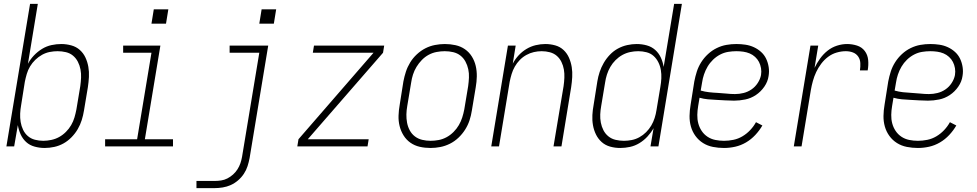

<svg xmlns="http://www.w3.org/2000/svg" viewBox="-20 -755 5040 990"><path d="M210 8Q184 8 158.5 1Q133 -6 115 -22.5Q97 -39 86.5 -62Q76 -85 72 -110L53 0H13L135 -735H175L124 -426Q136 -449 155 -469Q174 -489 197 -503Q220 -517 245.5 -522.5Q271 -528 296 -528Q322 -528 347.5 -521Q373 -514 391.5 -497.5Q410 -481 420.5 -458.5Q431 -436 435.5 -410.5Q440 -385 438.5 -358Q437 -331 433 -305L413 -185Q409 -160 401.5 -136Q394 -112 381 -89.5Q368 -67 349 -47.5Q330 -28 307.5 -15.5Q285 -3 260 2.5Q235 8 210 8ZM203 -29Q223 -29 244.5 -33.5Q266 -38 285 -48.5Q304 -59 320 -75Q336 -91 347 -110Q358 -129 364 -149.5Q370 -170 374 -191L394 -311Q397 -333 398 -354.5Q399 -376 395 -397Q391 -418 381.5 -436.5Q372 -455 356.5 -468Q341 -481 320 -486Q299 -491 277 -491Q257 -491 236.5 -487Q216 -483 197 -472.5Q178 -462 162 -446.5Q146 -431 135 -412.5Q124 -394 118 -373.5Q112 -353 108 -333L89 -213Q85 -191 84 -169Q83 -147 86.5 -126Q90 -105 99 -86Q108 -67 123.5 -53.5Q139 -40 160 -34.5Q181 -29 203 -29Z M522 0V-37H687L761 -483H615V-520H807L727 -37H872V0ZM761 -633 773 -707H848L836 -633Z M993 215V178H1087Q1103 178 1120 175.5Q1137 173 1152.5 165Q1168 157 1181.5 145Q1195 133 1204.5 118Q1214 103 1219.5 87Q1225 71 1228 54L1317 -483H1164V-520H1363L1267 60Q1263 81 1256.5 101.5Q1250 122 1237.5 141Q1225 160 1207.5 175Q1190 190 1170 199Q1150 208 1128.5 211.5Q1107 215 1087 215ZM1317 -633 1329 -707H1404L1392 -633Z M1513 0 1519 -37 1906 -483H1593L1599 -520H1961L1955 -483L1567 -37H1881L1875 0Z M2200 8Q2171 8 2144.5 2Q2118 -4 2096.5 -19Q2075 -34 2061 -56.5Q2047 -79 2040.5 -105Q2034 -131 2035 -159Q2036 -187 2041 -215L2060 -335Q2065 -361 2073 -385.5Q2081 -410 2095 -433Q2109 -456 2129.5 -475Q2150 -494 2173.5 -506Q2197 -518 2223 -523Q2249 -528 2274 -528Q2302 -528 2329 -522Q2356 -516 2377.5 -501Q2399 -486 2413 -463.5Q2427 -441 2433 -415Q2439 -389 2438.5 -361Q2438 -333 2433 -305L2413 -185Q2409 -159 2401 -134.5Q2393 -110 2378.5 -87Q2364 -64 2344 -45Q2324 -26 2300 -14Q2276 -2 2250.5 3Q2225 8 2200 8ZM2200 -29Q2221 -29 2242 -33Q2263 -37 2282.5 -47.5Q2302 -58 2318.5 -74.5Q2335 -91 2346 -110Q2357 -129 2363.5 -149.5Q2370 -170 2374 -191L2394 -311Q2397 -333 2398 -355Q2399 -377 2394.5 -398Q2390 -419 2380 -437.5Q2370 -456 2354 -468.5Q2338 -481 2317 -486Q2296 -491 2273 -491Q2253 -491 2231.5 -487Q2210 -483 2190.5 -472.5Q2171 -462 2155 -445.5Q2139 -429 2127.5 -410Q2116 -391 2109.5 -370.5Q2103 -350 2100 -329L2080 -209Q2076 -187 2075.5 -165Q2075 -143 2079 -122Q2083 -101 2093 -82.5Q2103 -64 2119.5 -51.5Q2136 -39 2157 -34Q2178 -29 2200 -29Z M2513 0 2599 -520H2639L2624 -427Q2636 -450 2654 -469.5Q2672 -489 2694.5 -502.5Q2717 -516 2742 -522Q2767 -528 2792 -528Q2818 -528 2843 -521Q2868 -514 2886 -497Q2904 -480 2914 -457Q2924 -434 2928 -409Q2932 -384 2930.5 -357.5Q2929 -331 2925 -305L2875 0H2834L2886 -311Q2889 -332 2890 -354Q2891 -376 2887.5 -396.5Q2884 -417 2875 -435.5Q2866 -454 2851 -467Q2836 -480 2815.5 -485.5Q2795 -491 2773 -491Q2753 -491 2733 -486.5Q2713 -482 2694 -471.5Q2675 -461 2660 -445.5Q2645 -430 2634.5 -411.5Q2624 -393 2618 -373Q2612 -353 2608 -333L2553 0Z M3178 8Q3151 8 3126 1Q3101 -6 3082.5 -22.5Q3064 -39 3053 -61.5Q3042 -84 3037.5 -109.5Q3033 -135 3034.5 -162Q3036 -189 3041 -215L3060 -335Q3064 -360 3072 -384Q3080 -408 3093 -430.5Q3106 -453 3124.5 -472.5Q3143 -492 3166 -504.5Q3189 -517 3214 -522.5Q3239 -528 3263 -528Q3290 -528 3315 -521Q3340 -514 3358.5 -497.5Q3377 -481 3387.5 -458Q3398 -435 3402 -410L3456 -735H3496L3375 0H3334L3350 -94Q3337 -71 3318.5 -51Q3300 -31 3277 -17Q3254 -3 3228.5 2.5Q3203 8 3178 8ZM3197 -29Q3217 -29 3237.5 -33Q3258 -37 3277 -47.5Q3296 -58 3311.5 -73.5Q3327 -89 3338 -107.5Q3349 -126 3355.5 -146.5Q3362 -167 3365 -187L3385 -307Q3389 -329 3390 -351Q3391 -373 3387.5 -394Q3384 -415 3374.5 -434Q3365 -453 3350 -466.5Q3335 -480 3314 -485.5Q3293 -491 3271 -491Q3250 -491 3229 -486.5Q3208 -482 3189 -471.5Q3170 -461 3154 -445Q3138 -429 3127 -410Q3116 -391 3109.5 -370.5Q3103 -350 3100 -329L3080 -209Q3076 -187 3075 -165.5Q3074 -144 3078 -123Q3082 -102 3091.5 -83.5Q3101 -65 3117 -52Q3133 -39 3154 -34Q3175 -29 3197 -29Z M3713 8Q3684 8 3656 2.5Q3628 -3 3605 -17.5Q3582 -32 3566 -54Q3550 -76 3542.5 -102.5Q3535 -129 3535.5 -157.5Q3536 -186 3541 -215L3560 -335Q3565 -361 3573 -386Q3581 -411 3595.5 -434Q3610 -457 3630.5 -476Q3651 -495 3675.5 -507Q3700 -519 3725.5 -523.5Q3751 -528 3777 -528Q3801 -528 3824 -524.5Q3847 -521 3867.5 -511.5Q3888 -502 3904.5 -487Q3921 -472 3930.5 -452Q3940 -432 3943.5 -409Q3947 -386 3943 -363Q3939 -334 3921 -308Q3903 -282 3877.5 -265Q3852 -248 3822.5 -242Q3793 -236 3765 -236Q3742 -236 3719.5 -237.5Q3697 -239 3674.5 -240Q3652 -241 3630 -243Q3608 -245 3587 -251L3580 -209Q3576 -186 3575.5 -163Q3575 -140 3580.5 -119Q3586 -98 3598 -80Q3610 -62 3628 -50Q3646 -38 3668 -33.5Q3690 -29 3713 -29Q3737 -29 3761.5 -34Q3786 -39 3808 -52Q3830 -65 3848 -84Q3866 -103 3878 -125L3911 -108Q3896 -82 3874.5 -59Q3853 -36 3826.5 -20.5Q3800 -5 3771 1.5Q3742 8 3713 8ZM3770 -270Q3792 -270 3814 -275.5Q3836 -281 3855 -294Q3874 -307 3887 -327Q3900 -347 3904 -368Q3907 -386 3904 -403.5Q3901 -421 3893.5 -435.5Q3886 -450 3873.5 -461.5Q3861 -473 3845.5 -479.5Q3830 -486 3812.5 -488.5Q3795 -491 3777 -491Q3756 -491 3734.5 -487.5Q3713 -484 3693 -473.5Q3673 -463 3656.5 -447Q3640 -431 3628.5 -411.5Q3617 -392 3610 -371Q3603 -350 3600 -329L3593 -288Q3614 -282 3636 -279.5Q3658 -277 3680.5 -276Q3703 -275 3725.5 -272.5Q3748 -270 3770 -270Z M4073 0 4159 -520H4199L4180 -405Q4192 -430 4208.5 -453Q4225 -476 4247 -493.5Q4269 -511 4295.5 -519.5Q4322 -528 4348 -528Q4374 -528 4399 -520Q4424 -512 4439 -492Q4454 -472 4456.5 -445.5Q4459 -419 4454 -392H4414Q4417 -411 4416 -430Q4415 -449 4405 -463.5Q4395 -478 4378 -484.5Q4361 -491 4341 -491Q4318 -491 4294 -484Q4270 -477 4250 -462Q4230 -447 4214.5 -426.5Q4199 -406 4188.5 -383.5Q4178 -361 4171.5 -337.5Q4165 -314 4161 -291L4113 0Z M4713 8Q4684 8 4656 2.5Q4628 -3 4605 -17.5Q4582 -32 4566 -54Q4550 -76 4542.5 -102.5Q4535 -129 4535.5 -157.5Q4536 -186 4541 -215L4560 -335Q4565 -361 4573 -386Q4581 -411 4595.5 -434Q4610 -457 4630.5 -476Q4651 -495 4675.5 -507Q4700 -519 4725.5 -523.5Q4751 -528 4777 -528Q4801 -528 4824 -524.5Q4847 -521 4867.5 -511.5Q4888 -502 4904.5 -487Q4921 -472 4930.5 -452Q4940 -432 4943.5 -409Q4947 -386 4943 -363Q4939 -334 4921 -308Q4903 -282 4877.5 -265Q4852 -248 4822.5 -242Q4793 -236 4765 -236Q4742 -236 4719.5 -237.5Q4697 -239 4674.5 -240Q4652 -241 4630 -243Q4608 -245 4587 -251L4580 -209Q4576 -186 4575.5 -163Q4575 -140 4580.5 -119Q4586 -98 4598 -80Q4610 -62 4628 -50Q4646 -38 4668 -33.5Q4690 -29 4713 -29Q4737 -29 4761.5 -34Q4786 -39 4808 -52Q4830 -65 4848 -84Q4866 -103 4878 -125L4911 -108Q4896 -82 4874.5 -59Q4853 -36 4826.5 -20.5Q4800 -5 4771 1.5Q4742 8 4713 8ZM4770 -270Q4792 -270 4814 -275.5Q4836 -281 4855 -294Q4874 -307 4887 -327Q4900 -347 4904 -368Q4907 -386 4904 -403.5Q4901 -421 4893.5 -435.5Q4886 -450 4873.5 -461.5Q4861 -473 4845.5 -479.5Q4830 -486 4812.5 -488.5Q4795 -491 4777 -491Q4756 -491 4734.5 -487.5Q4713 -484 4693 -473.5Q4673 -463 4656.5 -447Q4640 -431 4628.5 -411.5Q4617 -392 4610 -371Q4603 -350 4600 -329L4593 -288Q4614 -282 4636 -279.5Q4658 -277 4680.5 -276Q4703 -275 4725.5 -272.5Q4748 -270 4770 -270Z"/></svg>

Font: Iosevka SS04 Extralight
Style: Italic
Weight: 200
Italic angle: -9°
Monospace: yes
Designer: Belleve Invis
Foundry: Belleve Invis
Version: Version 19.0.0; ttfautohint (v1.8.4)